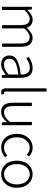

<svg xmlns="http://www.w3.org/2000/svg" viewBox="1264 -2100 848 3417"><g transform="rotate(90 1688.5 -391.0)"><path d="M100 0V-534H148L155 -452H157Q193 -492 236.5 -519.5Q280 -547 325 -547Q389 -547 423.5 -518Q458 -489 472 -439Q518 -488 562 -517.5Q606 -547 653 -547Q732 -547 772 -495.5Q812 -444 812 -341V0H754V-333Q754 -416 726 -455.5Q698 -495 639 -495Q603 -495 566 -471Q529 -447 485 -399V0H427V-333Q427 -416 399 -455.5Q371 -495 312 -495Q277 -495 238.5 -471Q200 -447 158 -399V0Z M1122 13Q1079 13 1044 -3.5Q1009 -20 988 -52.5Q967 -85 967 -135Q967 -223 1048.5 -269.5Q1130 -316 1306 -335Q1308 -375 1298.5 -411.5Q1289 -448 1262.5 -472Q1236 -496 1185 -496Q1133 -496 1089.5 -475.5Q1046 -455 1017 -435L992 -478Q1012 -492 1042.5 -508Q1073 -524 1111 -535.5Q1149 -547 1192 -547Q1256 -547 1294 -519.5Q1332 -492 1348.5 -445Q1365 -398 1365 -338V0H1317L1311 -68H1307Q1268 -35 1221 -11Q1174 13 1122 13ZM1134 -37Q1178 -37 1219 -57.5Q1260 -78 1306 -119V-292Q1202 -281 1140 -260Q1078 -239 1051.5 -209Q1025 -179 1025 -138Q1025 -82 1057 -59.5Q1089 -37 1134 -37Z M1622 13Q1598 13 1582 3Q1566 -7 1558.5 -28Q1551 -49 1551 -79V-795H1609V-73Q1609 -55 1616 -46.5Q1623 -38 1633 -38Q1636 -38 1640 -38.5Q1644 -39 1652 -40L1661 7Q1653 9 1644.5 11Q1636 13 1622 13Z M1970 13Q1887 13 1847.5 -38Q1808 -89 1808 -193V-534H1867V-200Q1867 -117 1894.5 -78Q1922 -39 1983 -39Q2029 -39 2066.5 -64Q2104 -89 2149 -143V-534H2208V0H2158L2153 -88H2151Q2111 -43 2068.5 -15Q2026 13 1970 13Z M2605 13Q2536 13 2481 -20Q2426 -53 2394 -115.5Q2362 -178 2362 -266Q2362 -355 2396.5 -418Q2431 -481 2487 -514Q2543 -547 2609 -547Q2663 -547 2700.5 -527Q2738 -507 2765 -482L2732 -442Q2707 -465 2677.5 -480.5Q2648 -496 2611 -496Q2557 -496 2514.5 -467Q2472 -438 2447.5 -386.5Q2423 -335 2423 -266Q2423 -198 2446.5 -146.5Q2470 -95 2512 -66.5Q2554 -38 2610 -38Q2651 -38 2686 -55Q2721 -72 2748 -97L2777 -56Q2742 -26 2699 -6.5Q2656 13 2605 13Z M3080 13Q3016 13 2960.5 -20Q2905 -53 2872 -115.5Q2839 -178 2839 -266Q2839 -355 2872 -418Q2905 -481 2960.5 -514Q3016 -547 3080 -547Q3128 -547 3172 -528Q3216 -509 3249.5 -473Q3283 -437 3302 -384.5Q3321 -332 3321 -266Q3321 -178 3287.5 -115.5Q3254 -53 3199.5 -20Q3145 13 3080 13ZM3080 -38Q3132 -38 3173 -66.5Q3214 -95 3237.5 -146.5Q3261 -198 3261 -266Q3261 -335 3237.5 -386.5Q3214 -438 3173 -467Q3132 -496 3080 -496Q3028 -496 2987 -467Q2946 -438 2923 -386.5Q2900 -335 2900 -266Q2900 -198 2923 -146.5Q2946 -95 2987 -66.5Q3028 -38 3080 -38Z"/></g></svg>

Font: Noto Sans SC Thin Light
Style: Regular
Weight: 300
Version: Version 2.004-H2;hotconv 1.0.118;makeotfexe 2.5.65603